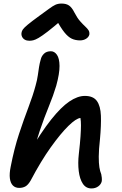

<svg xmlns="http://www.w3.org/2000/svg" viewBox="-20 -1048 685 1079"><path d="M88 8Q66 8 52.5 -5.5Q39 -19 35.5 -45.5Q32 -72 40 -111Q60 -214 87 -295.5Q114 -377 139.5 -444Q165 -511 180 -567Q189 -599 192.5 -624.5Q196 -650 199.5 -672Q203 -694 209 -714Q213 -732 227 -746Q241 -760 266 -760Q286 -760 300 -740Q314 -720 314.5 -677.5Q315 -635 296 -566Q280 -512 254.5 -450Q229 -388 204 -314.5Q179 -241 162 -153L141 -186Q211 -305 267 -375.5Q323 -446 369.5 -477.5Q416 -509 457 -509Q504 -509 524.5 -480.5Q545 -452 547 -398Q549 -344 542 -268Q535 -205 535 -167.5Q535 -130 538.5 -108Q542 -86 549 -69Q551 -60 552 -50Q553 -40 552 -30Q548 -12 532 -0.5Q516 11 494 11Q463 11 445.5 -15.5Q428 -42 422.5 -86.5Q417 -131 423 -183Q430 -244 432.5 -282Q435 -320 435 -344Q435 -368 432 -385Q408 -383 364.5 -340.5Q321 -298 265.5 -220.5Q210 -143 152 -33Q138 -9 123 -0.5Q108 8 88 8ZM145 -819Q130 -819 119.5 -825Q109 -831 104 -841.5Q99 -852 101 -864Q102 -873 108.5 -882.5Q115 -892 136 -909.5Q157 -927 201 -959Q236 -984 256 -999Q276 -1014 291 -1021Q306 -1028 326 -1028Q352 -1028 368 -1017Q384 -1006 398 -978Q414 -947 430.5 -928.5Q447 -910 459 -899Q471 -888 477.5 -878Q484 -868 482 -853Q478 -839 463.5 -830Q449 -821 430 -821Q404 -821 383.5 -830.5Q363 -840 342 -866Q321 -892 294 -942L333 -941Q281 -896 248.5 -871Q216 -846 197 -835Q178 -824 166.5 -821.5Q155 -819 145 -819Z"/></svg>

Font: Shantell Sans Medium
Style: Italic
Weight: 500
Italic angle: -11°
Designer: Stephen Nixon, Anya Danilova, Shantell Martin
Foundry: Arrow Type
Version: Version 1.011;[c5ecc13dd]